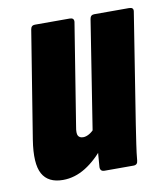

<svg xmlns="http://www.w3.org/2000/svg" viewBox="-64 -552 535 612"><g transform="rotate(-10 203.5 -245.5)"><path d="M92 6Q44 6 25.5 -27.5Q7 -61 19 -137L75 -484Q77 -497 89 -497H202Q216 -497 215 -484L162 -154Q158 -133 162.5 -125Q167 -117 179 -117Q188 -117 198.5 -123Q209 -129 219 -141L233 -79Q201 -38 165.5 -16Q130 6 92 6ZM227 0Q213 0 213 -14Q214 -29 216 -52.5Q218 -76 220 -94L211 -128L267 -484Q269 -497 281 -497H394Q409 -497 407 -484L351 -130Q346 -97 341.5 -67Q337 -37 335 -14Q334 0 321 0Z"/></g></svg>

Font: Sofia Sans Extra Condensed Black
Style: Italic
Weight: 900
Italic angle: -9°
Version: Version 4.100